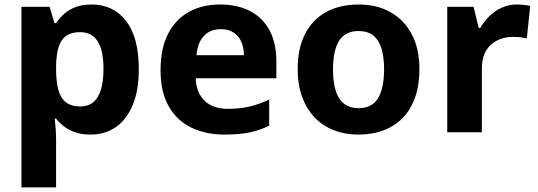

<svg xmlns="http://www.w3.org/2000/svg" viewBox="-20 -576 2341 836"><path d="M379 -556.4Q473.8 -556.4 529.1 -484.6Q584.4 -412.9 584.4 -274.5Q584.4 -181.7 557.5 -117.9Q530.6 -54.2 483.6 -22.1Q436.5 10 375 10Q335.2 10 306.3 -0.4Q277.3 -10.8 257.6 -26.4Q237.8 -42.1 224.2 -59.5H218.2Q220.2 -41.2 222.2 -17.7Q224.2 5.9 224.2 31V240H73.4V-546.4H196L217.2 -475.2H224.2Q239 -497.6 259.7 -516Q280.4 -534.4 309.7 -545.4Q339.1 -556.4 379 -556.4ZM328.9 -436Q290.7 -436 268.1 -419.8Q245.5 -403.5 235.4 -371.7Q225.2 -339.8 224.2 -290.9V-275.1Q224.2 -222.5 233.7 -186.3Q243.1 -150 266.5 -131.2Q290 -112.4 330.3 -112.4Q364 -112.4 386.4 -131.2Q408.7 -149.9 419.6 -186.4Q430.6 -222.8 430.6 -276.1Q430.6 -356.5 405.1 -396.3Q379.7 -436 328.9 -436Z M938 -556.4Q1014.4 -556.4 1069.3 -527.6Q1124.3 -498.8 1153.9 -443.4Q1183.4 -388 1183.4 -307.7V-235.1H832.3Q834.3 -173.4 870.3 -137.8Q906.2 -102.2 972.8 -102.2Q1024.4 -102.2 1066 -112Q1107.7 -121.8 1152.1 -142.3V-28.7Q1111.7 -8.8 1067.1 0.6Q1022.6 10 957.2 10Q876.3 10 813.6 -20.1Q750.8 -50.2 714.9 -112.6Q679.1 -175 679.1 -269.5Q679.1 -364.8 711.6 -428.4Q744.2 -492 802.6 -524.2Q860.9 -556.4 938 -556.4ZM941.9 -449Q896.6 -449 868.6 -420.4Q840.7 -391.8 835.5 -335.6H1042Q1042 -368.8 1030.8 -394Q1019.5 -419.1 997.4 -434.1Q975.3 -449 941.9 -449Z M1806.2 -274.5Q1806.2 -206.3 1787.8 -153.2Q1769.4 -100.2 1734.8 -63.9Q1700.1 -27.6 1650.9 -8.8Q1601.6 10 1539.8 10Q1482.5 10 1434.1 -8.8Q1385.8 -27.6 1350.6 -63.9Q1315.5 -100.2 1295.8 -153.2Q1276.1 -206.3 1276.1 -274.5Q1276.1 -365.3 1308.2 -428Q1340.3 -490.8 1400 -523.6Q1459.7 -556.4 1542.8 -556.4Q1620 -556.4 1679.2 -523.6Q1738.4 -490.8 1772.3 -428Q1806.2 -365.3 1806.2 -274.5ZM1429.9 -274.5Q1429.9 -221.3 1441.2 -183Q1452.5 -144.7 1477.5 -124.9Q1502.4 -105.1 1541.8 -105.1Q1581.1 -105.1 1605.4 -124.9Q1629.8 -144.7 1641.1 -183Q1652.4 -221.3 1652.4 -274.5Q1652.4 -328.1 1640.9 -365.2Q1629.4 -402.3 1604.9 -421.6Q1580.5 -440.9 1540.8 -440.9Q1482.6 -440.9 1456.2 -397.9Q1429.9 -354.8 1429.9 -274.5Z M2228.7 -556.4Q2244.3 -556.4 2261.5 -554.6Q2278.7 -552.8 2288.6 -550.4L2273.9 -409Q2262.8 -411.4 2247.9 -413.4Q2233 -415.4 2211.7 -415.4Q2188.6 -415.4 2165.2 -408.2Q2141.8 -401 2121.9 -385.1Q2102 -369.2 2090.1 -342.9Q2078.2 -316.6 2078.2 -277.5V0H1927.4V-546.4H2042.1L2064.3 -454.5H2071.4Q2087.1 -482.6 2111.1 -505.9Q2135.1 -529.2 2165.2 -542.8Q2195.3 -556.4 2228.7 -556.4Z"/></svg>

Font: Noto Sans Khmer
Style: Regular
Weight: 400
Designer: Danh Hong and the Monotype Design Team
Foundry: Monotype Imaging Inc.
Version: Version 2.003